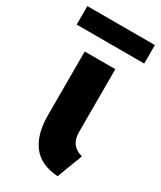

<svg xmlns="http://www.w3.org/2000/svg" viewBox="-211 -770 708 844"><g transform="rotate(30 143.5 -348.5)"><path d="M61.5 -203.1V-526.4H216.8V-206.1Q217.3 -137.2 281.2 -121.1L232.4 7.8Q144.5 2.4 103 -52.2Q61.5 -106.9 61.5 -203.1ZM-28.3 -705.1H314.5V-611.3H-28.3Z"/></g></svg>

Font: Reddit Sans Strawberry ExBold
Style: Regular
Weight: 800
Designer: Stephen Hutchings
Foundry: Reddit
Version: Version 1.013